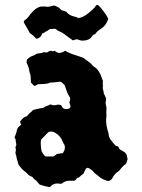

<svg xmlns="http://www.w3.org/2000/svg" viewBox="-20 -741 581 784"><path d="M422 -664Q415 -640 397 -627Q390 -622 383 -617Q376 -612 371 -605Q369 -601 367 -601Q361 -600 357.5 -595Q354 -590 350 -585Q342 -579 333.5 -577Q325 -575 314 -575Q307 -576 294 -581Q286 -579 277 -576Q274 -579 271 -581Q268 -583 265 -585Q254 -593 243 -601.5Q232 -610 218 -615Q215 -616 212 -619Q209 -622 207 -623Q201 -624 195.5 -623Q190 -622 185 -623Q180 -620 176 -617Q172 -614 167 -612Q161 -607 152 -604Q151 -600 149.5 -597.5Q148 -595 146 -592Q142 -588 138 -585.5Q134 -583 128 -583L115 -596Q113 -598 110 -600Q107 -602 102 -606L77 -650Q78 -652 78 -654Q78 -656 79 -657Q90 -664 100 -677Q102 -682 105.5 -685Q109 -688 112 -692Q125 -708 145 -714Q151 -714 158.5 -714.5Q166 -715 174 -713Q176 -713 177.5 -713.5Q179 -714 182 -714Q186 -715 190 -716Q194 -717 198 -718Q203 -719 206.5 -717Q210 -715 214 -713Q219 -711 223 -707.5Q227 -704 232 -699Q238 -698 251 -693Q261 -679 281 -674Q287 -673 292 -671Q297 -669 301 -667Q319 -671 333.5 -681.5Q348 -692 361 -705Q366 -709 369 -714.5Q372 -720 377 -721Q382 -720 384.5 -716.5Q387 -713 391 -710Q399 -699 407.5 -688.5Q416 -678 422 -664ZM501 -91Q500 -87 498.5 -83.5Q497 -80 496 -76Q494 -70 486 -66Q482 -62 477.5 -57Q473 -52 469 -47Q468 -44 463 -41Q449 -33 439 -14Q439 -14 439 -13.5Q439 -13 438 -12Q427 3 411 -5Q396 -10 384 -20Q378 -26 371 -30.5Q364 -35 359 -43Q355 -46 349.5 -50Q344 -54 339 -56Q331 -54 330 -51Q328 -47 325.5 -42Q323 -37 321 -32Q312 -26 302 -16Q295 -16 292 -10.5Q289 -5 283 -3H261Q251 -2 246 0Q241 2 230 10Q228 9 223 9Q212 7 202 10Q192 13 185 22Q184 23 181 23Q172 21 161.5 18.5Q151 16 141 12Q137 7 132.5 1.5Q128 -4 122 -8Q118 -10 116.5 -13Q115 -16 113 -18Q109 -20 105.5 -21.5Q102 -23 100 -24Q97 -26 95 -28Q91 -33 85.5 -37.5Q80 -42 75 -46Q70 -50 66.5 -55Q63 -60 59 -64Q58 -66 57.5 -66.5Q57 -67 56 -68Q54 -76 51 -84.5Q48 -93 47 -101Q47 -104 46 -106.5Q45 -109 44 -112Q42 -118 44 -123Q46 -129 44 -135Q42 -141 46 -147Q47 -149 46.5 -151.5Q46 -154 46 -155Q45 -159 44.5 -162Q44 -165 44 -169Q44 -172 42.5 -174.5Q41 -177 39 -179Q42 -187 45 -194.5Q48 -202 49 -210Q51 -216 54 -220.5Q57 -225 67 -232L63 -239Q63 -241 62.5 -242.5Q62 -244 62 -245Q67 -251 72 -256.5Q77 -262 85 -265Q88 -265 90 -267Q93 -270 96 -273.5Q99 -277 103 -281Q107 -283 110 -286.5Q113 -290 115 -292Q126 -294 134 -296.5Q142 -299 154 -300Q155 -300 155.5 -300.5Q156 -301 158 -301Q163 -306 172 -308.5Q181 -311 186 -315Q189 -314 191.5 -313Q194 -312 198 -311Q205 -311 212.5 -313Q220 -315 229 -312Q230 -310 231 -309Q232 -308 233 -306Q237 -296 248 -296Q251 -296 254 -296Q257 -296 260 -297Q262 -297 265 -300Q268 -303 268 -306Q267 -311 266 -315Q265 -319 263 -323Q265 -327 265.5 -331Q266 -335 267 -338Q266 -340 266 -341.5Q266 -343 265 -344Q257 -355 253 -367.5Q249 -380 244 -393L235 -402Q229 -409 220 -407Q202 -404 186 -404Q182 -404 181 -402Q170 -398 158.5 -398Q147 -398 135 -397Q132 -396 129.5 -394Q127 -392 123 -390Q117 -391 114 -395.5Q111 -400 106 -404V-414Q106 -422 105 -430Q104 -438 101 -445Q101 -446 100.5 -447.5Q100 -449 100 -450Q99 -458 96.5 -466Q94 -474 90 -482Q88 -484 88.5 -486.5Q89 -489 90 -498Q96 -504 108 -511Q113 -513 118.5 -515Q124 -517 128 -521Q135 -523 143 -523.5Q151 -524 158 -528Q161 -527 165 -527Q169 -527 173 -527Q175 -528 181 -532Q187 -535 192 -532.5Q197 -530 202 -534Q206 -531 210 -529Q221 -521 235 -528Q237 -529 240.5 -530.5Q244 -532 246 -534Q252 -530 258 -527.5Q264 -525 270 -522Q276 -520 283 -517.5Q290 -515 297 -513Q307 -510 320 -505Q327 -500 333.5 -495Q340 -490 347 -485Q353 -481 355 -477Q360 -471 365.5 -467.5Q371 -464 376 -459Q385 -449 390 -437.5Q395 -426 399 -414Q401 -410 400 -405.5Q399 -401 400 -396Q401 -392 400 -387Q399 -382 400 -377Q402 -373 402.5 -368.5Q403 -364 404 -359Q412 -344 413 -339Q414 -334 411 -320Q412 -315 413 -310Q414 -305 415 -300Q415 -296 414.5 -292.5Q414 -289 414 -284Q414 -278 414.5 -272.5Q415 -267 414 -261Q412 -245 415 -228.5Q418 -212 423 -197Q424 -193 424 -189.5Q424 -186 425 -183Q427 -180 428 -177.5Q429 -175 430 -173Q435 -166 440.5 -159.5Q446 -153 452 -146Q454 -145 462 -143Q465 -140 468 -132Q468 -132 469 -131.5Q470 -131 471 -130Q478 -126 485 -122Q492 -118 497 -110Q498 -106 499 -101Q500 -96 501 -91ZM243 -150Q241 -153 239 -156Q237 -159 236 -162Q229 -184 207 -198Q201 -200 199 -202Q181 -208 171 -195Q165 -189 159 -182.5Q153 -176 147 -170Q145 -146 150 -123Q152 -119 154 -116Q156 -113 159 -109Q163 -103 167 -102H199Q204 -105 206.5 -107.5Q209 -110 212 -112Q217 -113 222 -113.5Q227 -114 231 -115Q237 -115 238 -118Q249 -134 243 -150Z"/></svg>

Font: Darumadrop One
Style: Regular
Weight: 400
Version: Version 1.000